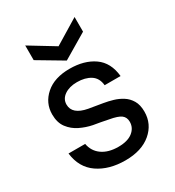

<svg xmlns="http://www.w3.org/2000/svg" viewBox="-175 -816 846 930"><g transform="rotate(-30 247.5 -350.5)"><path d="M253 12Q162 12 101 -30Q40 -72 30 -155H123Q131 -111 166 -86.5Q201 -62 256 -62Q308 -62 336 -84Q364 -106 364 -140Q364 -165 346.5 -178.5Q329 -192 282 -200Q263 -204 241.5 -208Q220 -212 201 -215Q166 -222 133 -238Q100 -254 78 -283Q56 -312 56 -358Q56 -422 105 -465Q154 -508 239 -508Q321 -508 374.5 -470.5Q428 -433 436 -354H347Q343 -396 313 -415Q283 -434 238 -434Q195 -434 167.5 -415Q140 -396 140 -365Q140 -310 221 -295Q259 -288 299 -282Q323 -278 349 -270.5Q375 -263 398 -248.5Q421 -234 435.5 -209.5Q450 -185 450 -147Q450 -78 397 -33Q344 12 253 12ZM248 -549 110 -631V-713L248 -629L386 -713V-631Z"/></g></svg>

Font: HostGroteskRegular
Style: Regular
Weight: 400
Designer: Doukan Karapınar based on Poppins by Indian Type Foundry, Jonny Pinhorn
Foundry: Element Type
Version: Version 1.001; ttfautohint (v1.8.4.7-5d5b)